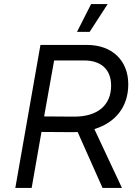

<svg xmlns="http://www.w3.org/2000/svg" viewBox="-20 -920 683 940"><path d="M55 0H135L183 -274L329 -273C340 -273 350 -273 360 -274L482 0H577L442 -288C544 -319 608 -396 608 -507C608 -623 530 -700 406 -700H178ZM507 -900H426L357 -764H419ZM196 -350 245 -624H392C477 -624 524 -578 524 -501C524 -405 458 -348 341 -349Z"/></svg>

Font: Fixel Display
Style: Italic
Weight: 400
Italic angle: -10°
Designer: AlfaBravo + MacPaw
Foundry: Kyrylo Tkachov, Marchela Mozhyna, Serhii Makarenko, Maria Weinstein, Zakhar Kryvoshyya
Version: Version 1.210;Glyphs 3.2 (3217)